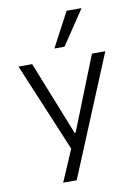

<svg xmlns="http://www.w3.org/2000/svg" viewBox="-100 -819 758 1063"><g transform="rotate(-10 279.0 -287.0)"><path d="M167 180 256 -27V32L35 -496H112L277 -81H283L448 -496H523L243 180ZM248 -560 351 -754H435L305 -560Z"/></g></svg>

Font: Nunito Sans 6pt Light
Style: Regular
Weight: 300
Version: Version 3.101;gftools[0.9.27]